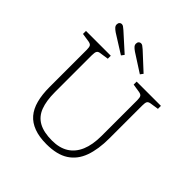

<svg xmlns="http://www.w3.org/2000/svg" viewBox="-234 -1078 1270 1270"><g transform="rotate(45 400.5 -443.5)"><path d="M394 14Q327 14 278.5 -4Q230 -22 200 -57Q170 -92 156 -145Q142 -198 142 -268V-617Q142 -642 135.5 -651.5Q129 -661 109 -664L50 -673V-701H282V-673L221 -664Q204 -662 197.5 -652Q191 -642 191 -614V-270Q191 -188 211.5 -134.5Q232 -81 279 -55Q326 -29 404 -29Q473 -29 519.5 -58Q566 -87 590 -143.5Q614 -200 614 -284V-617Q614 -642 607.5 -651.5Q601 -661 581 -664L524 -673V-701H751V-673L691 -664Q673 -661 667.5 -651Q662 -641 662 -614V-307Q662 -206 636 -134Q610 -62 551.5 -24Q493 14 394 14ZM505 -750 376 -833Q360 -844 351.5 -853.5Q343 -863 343 -875Q343 -887 349.5 -894Q356 -901 365 -901Q374 -901 381 -896Q388 -891 401 -880L520 -770ZM328 -750 196 -833Q180 -844 171.5 -853.5Q163 -863 163 -875Q163 -887 169.5 -894Q176 -901 185 -901Q194 -901 201 -896Q208 -891 221 -880L343 -770Z"/></g></svg>

Font: Literata ExtraLight
Style: Regular
Weight: 250
Designer: Latin by Veronika Burian and Jose Scaglione. Greek by Irene Vlachou. Cyrillic by Vera Evstafieva.
Foundry: TypeTogether
Version: Version 3.103;gftools[0.9.29]